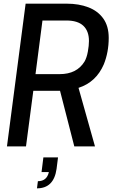

<svg xmlns="http://www.w3.org/2000/svg" viewBox="-20 -800 638 1049"><path d="M182 229 187 190Q236 190 247 140H207L217 60H297L289 123Q274 229 182 229ZM499 0H386L308 -304H162L122 0H18L120 -780H344Q411 -780 463 -760Q515 -740 544.5 -698.5Q574 -657 574 -593Q574 -515 547 -448Q505 -351 409 -320ZM306 -395Q400 -395 442 -464Q454 -485 460 -518Q466 -551 466 -576Q466 -630 435.5 -659Q405 -688 342 -688H212L174 -395Z"/></svg>

Font: Tanohe Sans Medium
Style: Italic
Weight: 500
Designer: Village Type and Design LLC & Cristiano Sobral
Foundry: Cooper Hewitt Smithsonian Design Museum
Version: Version 1.00;September 29, 2021;FontCreator 13.0.0.2655 64-b